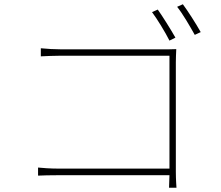

<svg xmlns="http://www.w3.org/2000/svg" viewBox="-20 -860 1040 903"><path d="M722 -815 695 -803C719 -771 757 -709 777 -669L805 -683C783 -722 744 -784 722 -815ZM840 -840 813 -828C839 -796 873 -737 896 -696L924 -709C901 -750 863 -809 840 -840ZM159 -72V-34C180 -35 214 -36 257 -36H777L775 23H810C810 23 807 -15 807 -52V-567C807 -584 808 -608 809 -629C786 -628 768 -628 748 -628H267C237 -628 201 -630 172 -633V-595C191 -596 236 -598 268 -598H777V-67H256C218 -67 176 -70 159 -72Z"/></svg>

Font: Noto Sans CJK SC Thin
Style: Regular
Weight: 100
Designer: Ryoko NISHIZUKA 西塚涼子 (kana, bopomofo & ideographs); Paul D. Hunt (Latin, Greek & Cyrillic); Sandoll Communications 산돌커뮤니
Foundry: Adobe
Version: Version 2.004;hotconv 1.0.118;makeotfexe 2.5.65603